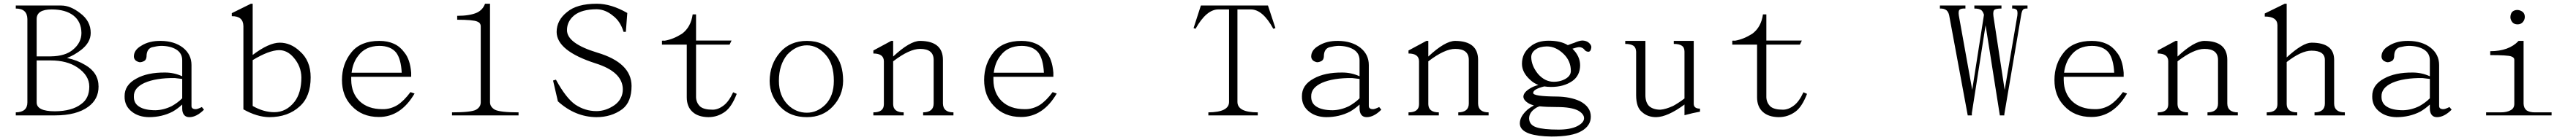

<svg xmlns="http://www.w3.org/2000/svg" viewBox="-20 -708 14102 769"><path d="M66.4 -661.1V-677.7H315.4Q365.2 -677.7 418.9 -635.7Q476.6 -592.8 476.6 -527.3Q476.6 -474.6 423.8 -433.6Q385.7 -404.3 346.7 -389.6Q402.3 -377.9 447.3 -350.6Q519.5 -308.6 519.5 -232.4Q519.5 -163.1 463.9 -122.1Q399.4 -74.2 281.2 -74.2H66.4V-90.8Q129.9 -91.8 129.9 -145.5V-603.5Q128.9 -661.1 66.4 -661.1ZM180.7 -145.5Q180.7 -96.7 281.2 -96.7Q375 -97.7 424.8 -136.7Q468.8 -168 468.8 -232.4Q468.8 -293.9 403.3 -337.9Q346.7 -376 257.8 -376H180.7ZM180.7 -398.4H257.8Q337.9 -399.4 379.9 -435.5Q425.8 -473.6 425.8 -527.3Q424.8 -588.9 382.8 -622.1Q339.8 -656.2 262.7 -656.2Q180.7 -656.2 180.7 -603.5Z M1051.8 -108.4Q1061.5 -108.4 1085 -120.1L1096.7 -105.5Q1055.7 -64.5 1016.6 -64.5Q998 -64.5 988.3 -76.2Q977.5 -88.9 977.5 -112.3V-133.8Q952.1 -110.4 924.8 -94.7Q866.2 -64.5 794.9 -64.5Q740.2 -65.4 704.1 -92.8Q661.1 -125 662.1 -178.7Q661.1 -241.2 726.6 -276.4Q787.1 -310.5 883.8 -309.6Q932.6 -309.6 977.5 -289.1V-377Q977.5 -416 944.3 -436.5Q911.1 -456.1 861.3 -456.1Q838.9 -455.1 811.5 -448.2Q782.2 -438.5 782.2 -397.5Q781.2 -379.9 769.5 -373Q756.8 -366.2 745.1 -366.2Q733.4 -368.2 723.6 -375Q712.9 -384.8 712.9 -397.5Q712.9 -433.6 753.9 -457Q796.9 -484.4 861.3 -483.4Q934.6 -482.4 981.4 -446.3Q1028.3 -409.2 1028.3 -350.6V-126Q1028.3 -108.4 1051.8 -108.4ZM771.5 -252.9Q711.9 -225.6 712.9 -178.7Q711.9 -140.6 742.2 -122.1Q772.5 -102.5 831.1 -102.5Q876 -103.5 919.9 -125Q953.1 -143.6 977.5 -168V-274.4L936.5 -279.3Q834 -280.3 771.5 -252.9Z M1249 -619.1V-635.7L1353.5 -687.5H1363.3V-406.2Q1452.1 -473.6 1511.7 -473.6Q1571.3 -473.6 1621.1 -426.8Q1680.7 -375 1680.7 -283.2Q1680.7 -177.7 1621.1 -124Q1556.6 -64.5 1454.1 -64.5Q1386.7 -65.4 1312.5 -107.4V-564.5Q1311.5 -620.1 1249 -619.1ZM1363.3 -126Q1422.9 -91.8 1481.4 -91.8Q1546.9 -91.8 1591.8 -148.4Q1629.9 -197.3 1629.9 -283.2Q1628.9 -344.7 1586.9 -392.6Q1552.7 -432.6 1507.8 -432.6Q1452.1 -431.6 1363.3 -377.9Z M1903.8 -127.9Q1852.1 -182.6 1852.1 -268.6Q1852.1 -357.4 1904.8 -421.9Q1955.6 -483.4 2056.2 -483.4Q2147.9 -483.4 2192.9 -420.9Q2225.1 -382.8 2231 -308.6V-286.1H1902.8V-268.6Q1903.8 -196.3 1948.7 -152.3Q1994.6 -108.4 2073.7 -108.4Q2116.7 -107.4 2155.8 -130.9Q2191.9 -154.3 2227.1 -202.1L2249.5 -194.3Q2174.3 -65.4 2054.2 -65.4Q1960.4 -65.4 1903.8 -127.9ZM1940.9 -401.4Q1911.6 -364.3 1904.8 -308.6H2179.2Q2175.3 -383.8 2148.9 -418.9Q2118.7 -456.1 2056.2 -456.1Q1980 -455.1 1940.9 -401.4Z M2689 -105.5Q2718.3 -90.8 2818.8 -90.8V-74.2H2454.6V-90.8Q2560.1 -90.8 2586.4 -105.5Q2611.8 -120.1 2611.8 -146.5V-564.5Q2610.8 -583 2592.3 -589.8Q2568.8 -599.6 2482.9 -599.6V-621.1Q2552.2 -621.1 2591.3 -638.7Q2623.5 -654.3 2635.3 -687.5H2662.6V-146.5Q2662.6 -121.1 2689 -105.5Z M3084 -641.6Q3137.7 -687.5 3247.1 -687.5Q3326.2 -687.5 3414.1 -636.7L3406.2 -533.2H3393.6Q3376 -591.8 3335 -622.1Q3293.9 -656.2 3247.1 -657.2Q3166 -657.2 3124 -624Q3084 -590.8 3084 -543Q3083 -469.7 3250 -418.9Q3436.5 -363.3 3437.5 -236.3Q3437.5 -147.5 3386.7 -108.4Q3327.1 -64.5 3245.1 -64.5Q3128.9 -65.4 3034.2 -151.4L3007.8 -265.6L3023.4 -270.5Q3078.1 -169.9 3128.9 -133.8Q3182.6 -97.7 3245.1 -97.7Q3296.9 -97.7 3344.7 -130.9Q3389.6 -164.1 3389.6 -217.8Q3388.7 -313.5 3239.3 -360.4Q3028.3 -428.7 3027.3 -532.2Q3027.3 -596.7 3084 -641.6Z M3604 -462.9V-484.4Q3611.8 -485.4 3618.7 -484.4Q3665.5 -492.2 3713.4 -522.5Q3762.2 -558.6 3772 -628.9H3790.5V-485.4H3984.9L3974.1 -462.9H3790.5V-173.8Q3791.5 -143.6 3813 -123Q3833.5 -105.5 3881.3 -105.5Q3911.6 -105.5 3941.9 -128.9Q3970.2 -150.4 3993.7 -201.2L4013.2 -192.4Q3985.8 -121.1 3949.7 -94.7Q3908.7 -64.5 3857.9 -64.5Q3802.2 -65.4 3772 -92.8Q3739.7 -121.1 3739.7 -173.8V-462.9Z M4397.5 -483.4Q4492.2 -483.4 4548.8 -413.1Q4595.7 -358.4 4595.7 -263.7Q4594.7 -181.6 4538.1 -122.1Q4483.4 -64.5 4397.5 -64.5Q4306.6 -64.5 4252.9 -120.1Q4193.4 -181.6 4193.4 -263.7Q4194.3 -355.5 4251 -420.9Q4305.7 -483.4 4397.5 -483.4ZM4244.1 -263.7Q4244.1 -181.6 4293.9 -131.8Q4337.9 -88.9 4397.5 -88.9Q4453.1 -88.9 4498 -132.8Q4544.9 -180.7 4544.9 -263.7Q4544.9 -356.4 4501 -406.2Q4456.1 -459 4397.5 -459Q4337.9 -459 4290 -408.2Q4244.1 -352.5 4244.1 -263.7Z M5199.7 -90.8V-74.2H5033.7V-90.8Q5091.3 -91.8 5091.3 -139.6V-378.9Q5091.3 -439.5 5017.1 -439.5Q4958.5 -439.5 4869.6 -371.1V-135.7Q4870.6 -90.8 4927.2 -90.8V-74.2H4761.2V-90.8Q4818.8 -90.8 4818.8 -135.7V-372.1Q4817.9 -414.1 4761.2 -414.1V-430.7L4858.9 -483.4H4869.6V-397.5Q4961.4 -483.4 5017.1 -483.4Q5142.1 -482.4 5142.1 -378.9V-139.6Q5143.1 -90.8 5199.7 -90.8Z M5419.4 -127.9Q5367.7 -182.6 5367.7 -268.6Q5367.7 -357.4 5420.4 -421.9Q5471.2 -483.4 5571.8 -483.4Q5663.6 -483.4 5708.5 -420.9Q5740.7 -382.8 5746.6 -308.6V-286.1H5418.5V-268.6Q5419.4 -196.3 5464.4 -152.3Q5510.3 -108.4 5589.4 -108.4Q5632.3 -107.4 5671.4 -130.9Q5707.5 -154.3 5742.7 -202.1L5765.1 -194.3Q5689.9 -65.4 5569.8 -65.4Q5476.1 -65.4 5419.4 -127.9ZM5456.5 -401.4Q5427.2 -364.3 5420.4 -308.6H5694.8Q5690.9 -383.8 5664.6 -418.9Q5634.3 -456.1 5571.8 -456.1Q5495.6 -455.1 5456.5 -401.4Z M6865.7 -90.8V-74.2H6595.2V-90.8Q6708.5 -91.8 6708.5 -148.4V-656.2H6649.9Q6584.5 -656.2 6524.9 -549.8L6514.2 -553.7L6554.2 -677.7H6921.4L6962.4 -553.7L6950.7 -549.8Q6893.1 -656.2 6827.6 -656.2H6754.4V-148.4Q6754.4 -90.8 6865.7 -90.8Z M7497.1 -108.4Q7506.8 -108.4 7530.3 -120.1L7542 -105.5Q7501 -64.5 7461.9 -64.5Q7443.4 -64.5 7433.6 -76.2Q7422.9 -88.9 7422.9 -112.3V-133.8Q7397.5 -110.4 7370.1 -94.7Q7311.5 -64.5 7240.2 -64.5Q7185.5 -65.4 7149.4 -92.8Q7106.4 -125 7107.4 -178.7Q7106.4 -241.2 7171.9 -276.4Q7232.4 -310.5 7329.1 -309.6Q7377.9 -309.6 7422.9 -289.1V-377Q7422.9 -416 7389.6 -436.5Q7356.4 -456.1 7306.6 -456.1Q7284.2 -455.1 7256.8 -448.2Q7227.5 -438.5 7227.5 -397.5Q7226.6 -379.9 7214.8 -373Q7202.1 -366.2 7190.4 -366.2Q7178.7 -368.2 7168.9 -375Q7158.2 -384.8 7158.2 -397.5Q7158.2 -433.6 7199.2 -457Q7242.2 -484.4 7306.6 -483.4Q7379.9 -482.4 7426.8 -446.3Q7473.6 -409.2 7473.6 -350.6V-126Q7473.6 -108.4 7497.1 -108.4ZM7216.8 -252.9Q7157.2 -225.6 7158.2 -178.7Q7157.2 -140.6 7187.5 -122.1Q7217.8 -102.5 7276.4 -102.5Q7321.3 -103.5 7365.2 -125Q7398.4 -143.6 7422.9 -168V-274.4L7381.8 -279.3Q7279.3 -280.3 7216.8 -252.9Z M8129.4 -90.8V-74.2H7963.4V-90.8Q8021 -91.8 8021 -139.6V-378.9Q8021 -439.5 7946.8 -439.5Q7888.2 -439.5 7799.3 -371.1V-135.7Q7800.3 -90.8 7856.9 -90.8V-74.2H7690.9V-90.8Q7748.5 -90.8 7748.5 -135.7V-372.1Q7747.6 -414.1 7690.9 -414.1V-430.7L7788.6 -483.4H7799.3V-397.5Q7891.1 -483.4 7946.8 -483.4Q8071.8 -482.4 8071.8 -378.9V-139.6Q8072.8 -90.8 8129.4 -90.8Z M8354 26.4Q8300.3 7.8 8300.3 -30.3Q8300.3 -69.3 8344.2 -107.4Q8358.9 -119.1 8377.4 -128.9Q8361.8 -133.8 8353 -137.7Q8319.8 -156.2 8319.8 -177.7Q8320.8 -201.2 8356.9 -222.7Q8375.5 -234.4 8401.9 -241.2Q8376.5 -251 8357.9 -268.6Q8312 -309.6 8312 -357.4Q8312 -417 8358.9 -453.1Q8396 -484.4 8458.5 -484.4Q8523.9 -484.4 8563 -460Q8585.4 -468.8 8598.1 -472.7Q8626.5 -485.4 8644 -485.4Q8663.6 -484.4 8676.3 -474.6Q8691.9 -461.9 8691.9 -449.2Q8690.9 -437.5 8687 -430.7Q8682.1 -423.8 8676.3 -423.8Q8661.6 -423.8 8652.8 -436.5Q8643.1 -448.2 8625.5 -449.2Q8615.7 -449.2 8588.4 -440.4Q8630.4 -399.4 8630.4 -348.6Q8629.4 -292 8587.4 -262.7Q8540.5 -230.5 8472.2 -230.5Q8451.7 -230.5 8434.1 -233.4Q8372.6 -217.8 8373.5 -197.3Q8372.6 -178.7 8502.4 -177.7Q8576.7 -176.8 8629.4 -152.3Q8689 -121.1 8689 -67.4Q8689 -17.6 8638.2 11.7Q8587.4 42 8473.1 42Q8398.9 41 8354 26.4ZM8502.4 -120.1Q8444.8 -120.1 8408.7 -124Q8398.9 -121.1 8392.1 -117.2Q8351.1 -92.8 8351.1 -57.6Q8352.1 -21.5 8391.1 -8.8Q8429.2 3.9 8512.2 3.9Q8575.7 3.9 8613.8 -14.6Q8651.9 -34.2 8651.9 -58.6Q8651.9 -82 8619.6 -100.6Q8582.5 -120.1 8502.4 -120.1ZM8399.9 -301.8Q8438 -258.8 8485.8 -258.8Q8524.9 -258.8 8554.2 -277.3Q8579.6 -293.9 8579.6 -318.4Q8579.6 -372.1 8541.5 -410.2Q8498.5 -453.1 8447.8 -453.1Q8408.7 -452.1 8387.2 -436.5Q8362.8 -419.9 8362.8 -393.6Q8363.8 -346.7 8399.9 -301.8Z M9008.3 -125Q9030.8 -105.5 9069.8 -105.5Q9098.1 -107.4 9139.2 -126Q9166.5 -140.6 9201.7 -167V-424.8Q9201.7 -447.3 9187 -457Q9172.4 -466.8 9143.1 -466.8V-483.4H9252.4V-136.7Q9253.4 -111.3 9286.6 -111.3V-94.7Q9248.5 -87.9 9201.7 -75.2V-133.8Q9108.9 -65.4 9046.4 -64.5Q9000.5 -64.5 8970.2 -91.8Q8937 -117.2 8937 -185.5V-423.8Q8936 -446.3 8923.3 -456.1Q8907.7 -466.8 8877.4 -466.8V-483.4H8987.8V-185.5Q8987.8 -145.5 9008.3 -125Z M9463.4 -462.9V-484.4Q9471.2 -485.4 9478 -484.4Q9524.9 -492.2 9572.8 -522.5Q9621.6 -558.6 9631.3 -628.9H9649.9V-485.4H9844.2L9833.5 -462.9H9649.9V-173.8Q9650.9 -143.6 9672.4 -123Q9692.9 -105.5 9740.7 -105.5Q9771 -105.5 9801.3 -128.9Q9829.6 -150.4 9853 -201.2L9872.6 -192.4Q9845.2 -121.1 9809.1 -94.7Q9768.1 -64.5 9717.3 -64.5Q9661.6 -65.4 9631.3 -92.8Q9599.1 -121.1 9599.1 -173.8V-462.9Z M10635.3 -652.3Q10621.6 -662.1 10600.1 -661.1V-677.7H10739.7V-661.1Q10718.3 -662.1 10709.5 -656.2Q10699.7 -650.4 10703.6 -623L10776.9 -214.8L10841.3 -627Q10835.4 -645.5 10826.7 -652.3Q10814.9 -661.1 10788.6 -661.1V-677.7H10937V-661.1Q10909.7 -661.1 10899.9 -655.3Q10889.2 -648.4 10893.1 -619.1L10954.6 -213.9L11023.9 -622.1Q11026.9 -647.5 11020 -654.3Q11011.2 -662.1 10995.6 -661.1V-677.7H11079.6V-661.1Q11062 -662.1 11055.2 -655.3Q11048.3 -648.4 11044.4 -622.1L10952.6 -80.1V-74.2H10928.2L10850.1 -569.3L10774.9 -86.9V-74.2H10752.4L10650.9 -623Q10647 -642.6 10635.3 -652.3Z M11278.8 -127.9Q11227.1 -182.6 11227.1 -268.6Q11227.1 -357.4 11279.8 -421.9Q11330.6 -483.4 11431.2 -483.4Q11522.9 -483.4 11567.9 -420.9Q11600.1 -382.8 11606 -308.6V-286.1H11277.8V-268.6Q11278.8 -196.3 11323.7 -152.3Q11369.6 -108.4 11448.7 -108.4Q11491.7 -107.4 11530.8 -130.9Q11566.9 -154.3 11602.1 -202.1L11624.5 -194.3Q11549.3 -65.4 11429.2 -65.4Q11335.4 -65.4 11278.8 -127.9ZM11315.9 -401.4Q11286.6 -364.3 11279.8 -308.6H11554.2Q11550.3 -383.8 11523.9 -418.9Q11493.7 -456.1 11431.2 -456.1Q11355 -455.1 11315.9 -401.4Z M12231 -90.8V-74.2H12064.9V-90.8Q12122.6 -91.8 12122.6 -139.6V-378.9Q12122.6 -439.5 12048.3 -439.5Q11989.7 -439.5 11900.9 -371.1V-135.7Q11901.9 -90.8 11958.5 -90.8V-74.2H11792.5V-90.8Q11850.1 -90.8 11850.1 -135.7V-372.1Q11849.1 -414.1 11792.5 -414.1V-430.7L11890.1 -483.4H11900.9V-397.5Q11992.7 -483.4 12048.3 -483.4Q12173.3 -482.4 12173.3 -378.9V-139.6Q12174.3 -90.8 12231 -90.8Z M12378.4 -617.2V-633.8L12487.8 -687.5H12498.5V-392.6Q12586.4 -473.6 12634.3 -473.6Q12758.3 -473.6 12758.3 -378.9V-139.6Q12758.3 -90.8 12816.9 -90.8V-74.2H12650.9V-90.8Q12707.5 -91.8 12707.5 -139.6V-378.9Q12707.5 -429.7 12634.3 -429.7Q12578.6 -429.7 12498.5 -367.2V-135.7Q12499.5 -90.8 12556.2 -90.8V-74.2H12389.2V-90.8Q12447.8 -90.8 12447.8 -135.7V-570.3Q12446.8 -617.2 12378.4 -617.2Z M13356.4 -108.4Q13366.2 -108.4 13389.6 -120.1L13401.4 -105.5Q13360.4 -64.5 13321.3 -64.5Q13302.7 -64.5 13293 -76.2Q13282.2 -88.9 13282.2 -112.3V-133.8Q13256.8 -110.4 13229.5 -94.7Q13170.9 -64.5 13099.6 -64.5Q13044.9 -65.4 13008.8 -92.8Q12965.8 -125 12966.8 -178.7Q12965.8 -241.2 13031.2 -276.4Q13091.8 -310.5 13188.5 -309.6Q13237.3 -309.6 13282.2 -289.1V-377Q13282.2 -416 13249 -436.5Q13215.8 -456.1 13166 -456.1Q13143.6 -455.1 13116.2 -448.2Q13086.9 -438.5 13086.9 -397.5Q13085.9 -379.9 13074.2 -373Q13061.5 -366.2 13049.8 -366.2Q13038.1 -368.2 13028.3 -375Q13017.6 -384.8 13017.6 -397.5Q13017.6 -433.6 13058.6 -457Q13101.6 -484.4 13166 -483.4Q13239.3 -482.4 13286.1 -446.3Q13333 -409.2 13333 -350.6V-126Q13333 -108.4 13356.4 -108.4ZM13076.2 -252.9Q13016.6 -225.6 13017.6 -178.7Q13016.6 -140.6 13046.9 -122.1Q13077.1 -102.5 13135.7 -102.5Q13180.7 -103.5 13224.6 -125Q13257.8 -143.6 13282.2 -168V-274.4L13241.2 -279.3Q13138.7 -280.3 13076.2 -252.9Z M13790.5 -642.6Q13802.2 -632.8 13802.2 -614.3Q13801.3 -598.6 13791.5 -586.9Q13780.8 -574.2 13762.2 -574.2Q13743.7 -574.2 13733.9 -585.9Q13723.1 -599.6 13723.1 -614.3Q13724.1 -633.8 13733.9 -643.6Q13744.6 -653.3 13762.2 -653.3Q13777.8 -652.3 13790.5 -642.6ZM13812 -101.6Q13828.6 -90.8 13857.9 -90.8H13948.7V-74.2H13590.3V-90.8H13669.4Q13705.6 -90.8 13726.1 -103.5Q13744.6 -114.3 13744.6 -137.7V-379.9Q13744.6 -392.6 13727.1 -398.4Q13707.5 -405.3 13612.8 -405.3V-426.8Q13715.3 -426.8 13768.1 -483.4H13795.4V-137.7Q13796.4 -114.3 13812 -101.6Z"/></svg>

Font: BabelStone Tangut Wenhai
Style: Regular
Weight: 400
Designer: Andrew West
Foundry: BabelStone
Version: Version 1.002 May 21, 2016